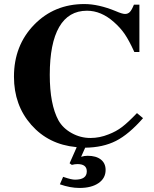

<svg xmlns="http://www.w3.org/2000/svg" viewBox="-20 -711 762 949"><path d="M657 -152 687 -127Q617 -47 553 -14.5Q489 18 401 19L381 64Q396 59 413 59Q455 59 478.5 77.5Q502 96 502 129Q502 170 467 194Q432 218 373 218Q327 218 276 200L292 163L298 165Q333 177 351 177Q409 177 409 136Q409 100 363 100Q350 100 335 104L324 96L359 17L356 16Q220 3 134.5 -94Q49 -191 49 -332Q49 -486 148.5 -588.5Q248 -691 397 -691Q467 -691 552 -656Q584 -642 598 -642Q612 -642 621.5 -651.5Q631 -661 642 -688H669V-454H644Q618 -511 596.5 -542.5Q575 -574 543 -602Q480 -658 410 -658Q319 -658 272.5 -577.5Q226 -497 226 -341Q226 -195 269 -116Q291 -77 334.5 -53Q378 -29 427 -29Q473 -29 517 -47Q554 -61 583.5 -83.5Q613 -106 657 -152Z"/></svg>

Font: STIX
Style: Bold
Weight: 700
Designer: MicroPress Inc., with final additions and corrections provided by Coen Hoffman, Elsevier (retired)
Version: Version 1.1.1